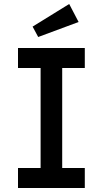

<svg xmlns="http://www.w3.org/2000/svg" viewBox="-20 -940 518 960"><path d="M70 0V-100H183V-600H70V-700H404V-600H291V-100H404V0ZM171 -755 143 -807 326 -920 373 -830Z"/></svg>

Font: Our Lexend
Style: Regular
Weight: 400
Designer: Bonnie Shaver-Troup, Thomas Jockin
Foundry: Lexend
Version: Version 1.007